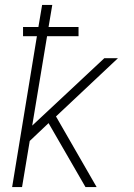

<svg xmlns="http://www.w3.org/2000/svg" viewBox="-20 -755 540 775"><path d="M29 0 129 -609H73V-646H135L150 -735H191L176 -646H297V-609H170L110 -248L401 -520H456L206 -285L370 0H325L217 -187L176 -258L100 -186L69 0Z"/></svg>

Font: Iosevka SS04 Extralight
Style: Italic
Weight: 200
Italic angle: -9°
Monospace: yes
Designer: Belleve Invis
Foundry: Belleve Invis
Version: Version 19.0.0; ttfautohint (v1.8.4)